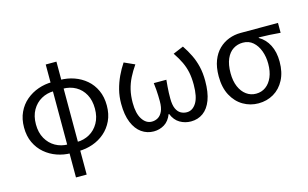

<svg xmlns="http://www.w3.org/2000/svg" viewBox="-104 -984 2359 1471"><g transform="rotate(-15 1075.5 -248.0)"><path d="M348.4 10.2Q291.9 9.8 238.7 -8.8Q185.6 -27.3 143.3 -63.4Q100.9 -99.5 76.3 -151.9Q51.6 -204.2 51.6 -272.2Q51.6 -340.1 76.3 -392.6Q100.9 -445.1 143.3 -480.8Q185.6 -516.4 238.7 -535Q291.9 -553.6 348.4 -553.6L344.1 -483.2Q289.4 -482.8 244.6 -457.6Q199.7 -432.4 172.7 -385.3Q145.8 -338.2 145.8 -272.2Q145.8 -206.8 172.7 -159.2Q199.7 -111.6 244.6 -86.3Q289.4 -61 344.1 -60.6ZM411.3 10.2 415.6 -60.6Q470.2 -61 515.1 -86.3Q560 -111.6 586.9 -159.2Q613.9 -206.8 613.9 -272.2Q613.9 -338.2 588.2 -385.3Q562.4 -432.4 517.8 -457.6Q473.3 -482.8 415.6 -483.2L411.3 -553.6Q470 -553.6 523.3 -535Q576.5 -516.4 618.2 -480.8Q660 -445.1 684 -392.6Q708.1 -340.1 708.1 -272.2Q708.1 -204.2 683.4 -151.9Q658.7 -99.5 616.7 -63.4Q574.7 -27.3 521.6 -8.8Q468.4 9.8 411.3 10.2ZM337.1 199.6V-696.2H422V199.6Z M1005.6 13.4Q952.5 13.4 909.7 -16.6Q866.9 -46.6 842.2 -106.6Q817.4 -166.6 817.4 -255.8Q817.4 -313.6 830.7 -366Q844.1 -418.4 866.6 -466.5Q889.2 -514.6 917.4 -556.8L1000.7 -519.4Q970 -475.2 948.6 -432.5Q927.1 -389.8 915.9 -343.1Q904.7 -296.3 904.7 -239.7Q904.7 -155 934.8 -109Q965 -62.9 1010.3 -62.9Q1036.8 -62.9 1059 -75.9Q1081.2 -89 1095 -118.5Q1108.8 -148 1108.8 -198.1Q1108.8 -220.8 1108 -243.2Q1107.2 -265.6 1105.4 -290.5Q1103.7 -315.5 1099.9 -344.2H1199.7Q1196.9 -315.5 1194.9 -290.5Q1192.9 -265.6 1192.1 -243.2Q1191.4 -220.8 1191.4 -198.1Q1191.4 -146.4 1204.8 -116.9Q1218.2 -87.4 1240.3 -75.1Q1262.4 -62.9 1288.1 -62.9Q1333.6 -62.9 1363 -109.6Q1392.5 -156.3 1392.5 -253.9Q1392.5 -309.9 1383.5 -353Q1374.4 -396.1 1355.3 -436.3Q1336.1 -476.6 1305.4 -522.2L1387.9 -556.8Q1417.2 -513.3 1438.9 -468.7Q1460.7 -424.1 1472.9 -373.1Q1485.1 -322.1 1485.1 -258.6Q1485.1 -167.9 1462.2 -107.5Q1439.4 -47.2 1397.7 -16.9Q1356 13.4 1300.3 13.4Q1253.5 13.4 1213.3 -10Q1173.1 -33.4 1152.2 -85.2H1148.2Q1128.2 -33.4 1090 -10Q1051.7 13.4 1005.6 13.4Z M1836.5 13.4Q1771.3 13.4 1715.9 -18.9Q1660.5 -51.2 1627 -113.6Q1593.6 -176.1 1593.6 -265.2Q1593.6 -337.4 1613.8 -389.7Q1634.1 -442.1 1669 -476Q1704 -509.8 1748.5 -526.6Q1793 -543.4 1841.5 -543.4H2138.4V-465.1Q2092.4 -468.9 2052.2 -471.3Q2012 -473.8 1966.8 -474.2V-469.8Q2016.9 -441.5 2045.4 -386.2Q2073.9 -330.9 2073.9 -253.9Q2073.9 -169.8 2042.5 -109.9Q2011.2 -50 1957.2 -18.3Q1903.2 13.4 1836.5 13.4ZM1837.3 -62.9Q1881 -62.9 1914.3 -87.1Q1947.6 -111.4 1966.5 -155.8Q1985.4 -200.2 1985.4 -261.3Q1985.4 -316.3 1968.2 -363.1Q1951 -409.8 1918.3 -438.5Q1885.6 -467.1 1838.5 -467.1Q1795.9 -467.1 1761.7 -445.3Q1727.4 -423.4 1707.6 -378.4Q1687.8 -333.4 1687.8 -265.2Q1687.8 -202.9 1707.3 -157.5Q1726.8 -112.2 1760.8 -87.5Q1794.7 -62.9 1837.3 -62.9Z"/></g></svg>

Font: Noto Sans HK Thin
Style: Regular
Weight: 100
Designer: Ryoko NISHIZUKA 西塚涼子 (kana, bopomofo & ideographs); Paul D. Hunt (Latin, Greek & Cyrillic); Sandoll Communications 산돌커뮤니
Foundry: Adobe
Version: Version 2.004-H2;hotconv 1.0.118;makeotfexe 2.5.65603